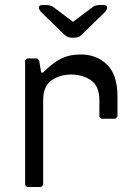

<svg xmlns="http://www.w3.org/2000/svg" viewBox="-20 -745 552 765"><path d="M88 0 80 -8V-504L88 -512H128L136 -504L144 -456H152Q186 -492 221 -510Q256 -528 301 -528Q365 -528 406.5 -487.5Q448 -447 448 -361V-280L440 -272H384L376 -280V-345Q376 -402 342.5 -425Q309 -448 264 -448Q219 -448 185.5 -425Q152 -402 152 -345V-8L144 0ZM266 -595Q259 -595 252 -597Q245 -599 234 -609L147 -694Q135 -706 135 -714Q135 -725 149 -725H166Q172 -725 179.5 -723Q187 -721 191 -718L271 -658L351 -718Q355 -721 362.5 -723Q370 -725 376 -725H393Q407 -725 407 -714Q407 -706 395 -694L308 -609Q298 -599 291 -597Q284 -595 276 -595Z"/></svg>

Font: Hasubi Mono
Style: Regular
Weight: 400
Designer: Eli Heuer
Foundry: Eli Heuer
Version: Version 1.000